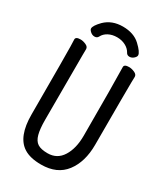

<svg xmlns="http://www.w3.org/2000/svg" viewBox="-225 -989 949 1104"><g transform="rotate(30 250.0 -437.5)"><path d="M240 24Q167 24 125 -3Q49 -51 49 -198Q49 -618 47.5 -648Q46 -678 46 -695Q46 -713 78 -713Q95 -713 114 -704.5Q133 -696 133 -680Q133 -668 132.5 -639Q132 -610 132 -210Q132 -151 141.5 -115.5Q151 -80 173.5 -65.5Q196 -51 240 -51Q303 -51 336.5 -104.5Q370 -158 370 -242Q370 -595 367 -697Q367 -715 399 -715Q416 -715 435.5 -706.5Q455 -698 455 -682Q455 -670 454 -645Q453 -620 453 -230Q453 -117 399.5 -46.5Q346 24 240 24ZM138 -767Q123 -767 110.5 -778Q98 -789 98 -798Q98 -817 134 -854Q180 -899 252 -899Q325 -899 367.5 -859Q410 -819 410 -799Q410 -789 397.5 -778Q385 -767 370 -767Q354 -767 347 -781Q335 -803 310 -816Q285 -829 254 -829Q222 -829 197.5 -816Q173 -803 162 -781Q155 -767 138 -767Z"/></g></svg>

Font: LXGW WenKai Mono TC
Style: Bold
Weight: 700
Designer: LXGW / Fontworks Inc.
Foundry: LXGW / Fontworks Inc.
Version: Version 1.330